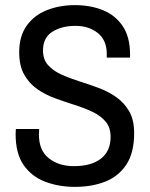

<svg xmlns="http://www.w3.org/2000/svg" viewBox="-20 -718 587 750"><path d="M272 12Q210 12 157 -8Q104 -28 72.5 -73Q41 -118 41 -194Q41 -199 41.5 -205.5Q42 -212 42 -214H133Q133 -213 132.5 -205.5Q132 -198 132 -193Q132 -130 171 -99.5Q210 -69 268 -69Q337 -69 374.5 -98.5Q412 -128 412 -183Q412 -220 392.5 -243Q373 -266 341.5 -281Q310 -296 272 -308Q234 -320 195.5 -334Q157 -348 125.5 -370Q94 -392 74.5 -426.5Q55 -461 55 -514Q55 -577 84.5 -618Q114 -659 163.5 -678.5Q213 -698 273 -698Q333 -698 381.5 -678.5Q430 -659 459 -616.5Q488 -574 488 -505V-493H397V-508Q397 -561 362 -589Q327 -617 275 -617Q221 -617 184.5 -594Q148 -571 148 -521Q148 -486 167.5 -464Q187 -442 218.5 -427.5Q250 -413 288 -401Q326 -389 364 -375Q402 -361 433.5 -339Q465 -317 484.5 -283.5Q504 -250 504 -198Q504 -121 473.5 -75Q443 -29 391 -8.5Q339 12 272 12Z"/></svg>

Font: Archivo Narrow
Style: Regular
Weight: 400
Designer: Hector Gatti
Foundry: Omnibus-Type
Version: Version 3.002